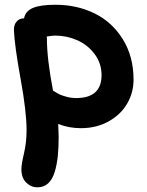

<svg xmlns="http://www.w3.org/2000/svg" viewBox="-20 -570 626 815"><path d="M139.2 225.1Q111.8 225.1 91.3 205.1Q70.8 185.1 70.8 147.9Q70.8 127.9 81.8 81.1Q92.8 34.2 92.8 -17.1Q92.8 -95.7 67.4 -235.4Q42 -375 39.1 -441.9Q38.6 -464.8 50.5 -478.5Q62.5 -492.2 82 -492.2Q87.9 -522.9 119.9 -536.4Q151.9 -549.8 214.8 -549.8Q307.1 -549.8 381.8 -512.9Q456.5 -476.1 501.7 -402.8Q546.9 -329.6 546.9 -231.9Q546.9 -177.2 520 -130.6Q493.2 -84 441.4 -54.9Q389.6 -25.9 323.2 -25.9Q272 -25.9 227.1 -43.9Q229 -7.8 229 9.8Q229 57.1 225.3 92.8Q221.7 128.4 212.2 159.9Q202.6 191.4 184.3 208.3Q166 225.1 139.2 225.1ZM179.2 -403.8Q179.2 -320.3 205.1 -185.1Q222.2 -174.8 230.5 -170.4Q238.8 -166 259.8 -159.9Q280.8 -153.8 303.2 -153.8Q411.1 -153.8 411.1 -251Q411.1 -301.3 381.6 -340.6Q352.1 -379.9 307.6 -399.4Q263.2 -418.9 213.9 -418.9Q202.6 -418.9 178.2 -415Q179.2 -411.1 179.2 -403.8Z"/></svg>

Font: Shantell Sans Bouncy
Style: Regular
Weight: 600
Designer: Stephen Nixon, Anya Danilova, Shantell Martin
Foundry: Arrow Type
Version: Version 1.006;[9816181b4]